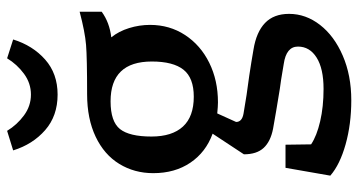

<svg xmlns="http://www.w3.org/2000/svg" viewBox="-254 -504 1008 540"><g transform="rotate(-90 250.0 -234.0)"><path d="M487 -452Q457 -430 415 -425Q432 -404 441 -375Q450 -346 450 -316Q450 -261 421.5 -217.5Q393 -174 343.5 -149.5Q294 -125 232 -125Q221 -125 201 -127L177 -74Q177 -57 201 -53Q252 -44 307 -37Q327 -34 345.5 -31Q364 -28 381 -25Q430 -17 455.5 7.5Q481 32 481 75Q481 122 450 162Q419 202 363.5 226Q308 250 238 250Q171 250 114 234Q57 218 26 191L48 65H113L114 137Q138 153 179 162.5Q220 172 270 172Q327 172 358 152.5Q389 133 389 100Q389 67 340 60Q288 51 270 49Q202 38 158 30Q122 23 104 3.5Q86 -16 86 -52L144 -140Q92 -159 62.5 -202.5Q33 -246 33 -307Q33 -360 59 -402.5Q85 -445 135.5 -469Q186 -493 255 -493Q358 -493 394 -496Q430 -499 487 -514ZM347 -311Q347 -427 235 -427Q178 -427 157 -400.5Q136 -374 136 -312Q136 -254 164 -223.5Q192 -193 248 -193Q301 -193 324 -222Q347 -251 347 -311ZM97 -701 152 -718Q169 -690 195.5 -670.5Q222 -651 254 -651Q286 -651 312.5 -670.5Q339 -690 356 -718L409 -701Q392 -646 352.5 -611Q313 -576 254 -576Q194 -576 154 -611Q114 -646 97 -701Z"/></g></svg>

Font: Enriqueta Medium
Style: Regular
Weight: 500
Designer: Viviana Monsalve, Gustavo Ibarra
Foundry: 72Puntos
Version: Version 2.000